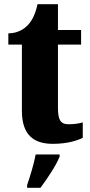

<svg xmlns="http://www.w3.org/2000/svg" viewBox="-20 -680 433 921"><path d="M234 10C307 10 356 -8 377 -19V-93C358 -87 334 -84 309 -84C268 -84 258 -108 258 -165V-466H369V-536H258V-660H160C151 -617 136 -586 120 -567C103 -546 70 -520 20 -520V-466H85V-149C85 -31 143 10 234 10ZM110 208V221H174C206 178 250 113 266 71V61H151C144 103 123 170 110 208Z"/></svg>

Font: Noto Serif Bengali Condensed Black
Style: Regular
Weight: 900
Width: 3
Designer: Juan Bruce, Universal Thirst, Indian Type Foundry and the Monotype Design Team.
Foundry: Monotype Imaging Inc.
Version: Version 2.003